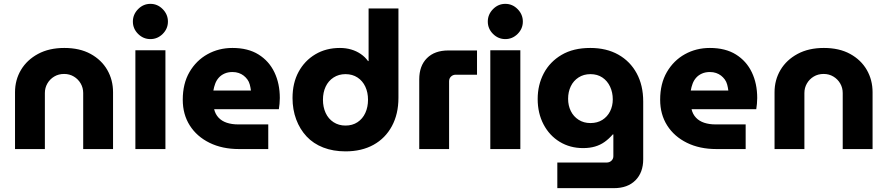

<svg xmlns="http://www.w3.org/2000/svg" viewBox="-20 -774 4609 997"><path d="M58 0V-295Q58 -359 89 -411Q120 -463 177.5 -494Q235 -525 314 -525Q394 -525 450.5 -494Q507 -463 537 -411Q567 -359 567 -295V0H412V-291Q412 -318 399 -340.5Q386 -363 363.5 -376.5Q341 -390 313 -390Q284 -390 261.5 -376.5Q239 -363 226 -340.5Q213 -318 213 -291V0Z M683 0V-513H839V0ZM761 -571Q724 -571 697 -598Q670 -625 670 -662Q670 -699 697 -726.5Q724 -754 761 -754Q798 -754 825 -726.5Q852 -699 852 -662Q852 -625 825 -598Q798 -571 761 -571Z M1221 0Q1134 0 1068 -32.5Q1002 -65 965.5 -122.5Q929 -180 929 -256Q929 -340 964 -400Q999 -460 1057.5 -492.5Q1116 -525 1187 -525Q1268 -525 1322.5 -491Q1377 -457 1405 -398.5Q1433 -340 1433 -265Q1433 -252 1431.5 -234.5Q1430 -217 1428 -207H1092Q1098 -181 1115 -163Q1132 -145 1158 -136.5Q1184 -128 1216 -128H1373V0ZM1088 -304H1283Q1281 -320 1277 -335Q1273 -350 1264.5 -361.5Q1256 -373 1245 -381.5Q1234 -390 1219.5 -395Q1205 -400 1187 -400Q1164 -400 1146 -392Q1128 -384 1116 -370.5Q1104 -357 1097.5 -339.5Q1091 -322 1088 -304Z M1774 12Q1710 12 1658.5 -8Q1607 -28 1572 -65.5Q1537 -103 1518 -154Q1499 -205 1499 -265Q1499 -343 1530.5 -401Q1562 -459 1617.5 -492Q1673 -525 1745 -525Q1776 -525 1803.5 -517Q1831 -509 1853.5 -493.5Q1876 -478 1891 -457H1894V-730H2049V-266Q2049 -182 2015 -119Q1981 -56 1919.5 -22Q1858 12 1774 12ZM1774 -122Q1810 -122 1836.5 -139.5Q1863 -157 1877 -187.5Q1891 -218 1891 -256Q1891 -294 1877 -324Q1863 -354 1836.5 -371.5Q1810 -389 1774 -389Q1739 -389 1712 -371.5Q1685 -354 1671 -324Q1657 -294 1657 -256Q1657 -218 1671 -187.5Q1685 -157 1712 -139.5Q1739 -122 1774 -122Z M2157 0V-362Q2157 -432 2197 -472Q2237 -512 2308 -512H2457V-386H2346Q2332 -386 2322 -376.5Q2312 -367 2312 -352V0Z M2526 0V-513H2682V0ZM2604 -571Q2567 -571 2540 -598Q2513 -625 2513 -662Q2513 -699 2540 -726.5Q2567 -754 2604 -754Q2641 -754 2668 -726.5Q2695 -699 2695 -662Q2695 -625 2668 -598Q2641 -571 2604 -571Z M2874 203V70H3130Q3145 70 3155 60.5Q3165 51 3165 37V-76H3162Q3142 -53 3119.5 -37Q3097 -21 3069.5 -13Q3042 -5 3008 -5Q2940 -5 2886.5 -37.5Q2833 -70 2802.5 -128Q2772 -186 2772 -260Q2772 -333 2803.5 -393Q2835 -453 2896 -489Q2957 -525 3045 -525Q3129 -525 3190.5 -490.5Q3252 -456 3286 -393.5Q3320 -331 3320 -247V53Q3320 122 3279.5 162.5Q3239 203 3168 203ZM3046 -135Q3082 -135 3108 -151.5Q3134 -168 3148 -196Q3162 -224 3162 -258Q3162 -294 3148 -324Q3134 -354 3108 -371.5Q3082 -389 3046 -389Q3011 -389 2984.5 -372Q2958 -355 2944 -326Q2930 -297 2930 -261Q2930 -226 2944 -197.5Q2958 -169 2984.5 -152Q3011 -135 3046 -135Z M3700 0Q3613 0 3547 -32.5Q3481 -65 3444.5 -122.5Q3408 -180 3408 -256Q3408 -340 3443 -400Q3478 -460 3536.5 -492.5Q3595 -525 3666 -525Q3747 -525 3801.5 -491Q3856 -457 3884 -398.5Q3912 -340 3912 -265Q3912 -252 3910.5 -234.5Q3909 -217 3907 -207H3571Q3577 -181 3594 -163Q3611 -145 3637 -136.5Q3663 -128 3695 -128H3852V0ZM3567 -304H3762Q3760 -320 3756 -335Q3752 -350 3743.5 -361.5Q3735 -373 3724 -381.5Q3713 -390 3698.5 -395Q3684 -400 3666 -400Q3643 -400 3625 -392Q3607 -384 3595 -370.5Q3583 -357 3576.5 -339.5Q3570 -322 3567 -304Z M4002 0V-295Q4002 -359 4033 -411Q4064 -463 4121.5 -494Q4179 -525 4258 -525Q4338 -525 4394.5 -494Q4451 -463 4481 -411Q4511 -359 4511 -295V0H4356V-291Q4356 -318 4343 -340.5Q4330 -363 4307.5 -376.5Q4285 -390 4257 -390Q4228 -390 4205.5 -376.5Q4183 -363 4170 -340.5Q4157 -318 4157 -291V0Z"/></svg>

Font: MuseoModerno Thin
Style: Bold
Weight: 700
Version: Version 1.003